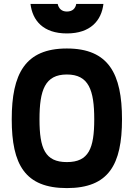

<svg xmlns="http://www.w3.org/2000/svg" viewBox="-20 -950 684 982"><path d="M322 -121C210 -121 182 -191 182 -340C182 -489 210 -569 322 -569C434 -569 462 -489 462 -340C462 -191 434 -121 322 -121ZM322 12C536 12 604 -108 604 -340C604 -572 536 -702 322 -702C108 -702 40 -572 40 -340C40 -108 108 12 322 12ZM136 -930C146 -845 201 -779 322 -779C443 -779 499 -845 509 -930H370C366 -907 351 -891 322 -891C295 -891 280 -907 275 -930Z"/></svg>

Font: TitilliumText22L
Style: 999 wt
Weight: 900
Designer: Campivisivi
Foundry: Campivisivi
Version: 1.000